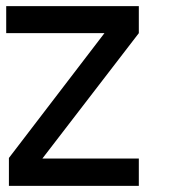

<svg xmlns="http://www.w3.org/2000/svg" viewBox="-29 -605 561 625"><path d="M422.9 -88.9V0H0V-90.8L311 -497.1H-8.8V-585H422.9V-497.1L108.9 -88.9Z"/></svg>

Font: Favorite Color
Style: Regular
Weight: 400
Designer: Bryce Wilner
Version: Version 1.000;PS 1.0;hotconv 16.6.51;makeotf.lib2.5.65220 DE